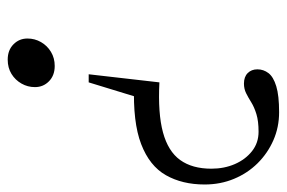

<svg xmlns="http://www.w3.org/2000/svg" viewBox="-140 -580 727 486"><g transform="rotate(90 223.0 -336.5)"><path d="M146.5 -112Q170.5 -112 185.2 -97.5Q200 -83 200 -62Q200 -43.5 191 -27.8Q182 -12 166.5 -2.5Q151 7 130.5 7Q106.5 7 91.8 -7.5Q77 -22 77 -43Q77 -61.5 86 -77.2Q95 -93 110.8 -102.5Q126.5 -112 146.5 -112ZM263.5 -680Q301.5 -680 334.5 -665.5Q367.5 -651 392.8 -625.5Q418 -600 432.2 -565.8Q446.5 -531.5 446.5 -491.5Q446.5 -435 423 -393.5Q399.5 -352 344.2 -330.8Q289 -309.5 193.5 -313L240.5 -369.5L188 -198H167.5L188 -377Q266.5 -373 314.5 -386Q362.5 -399 384.5 -429.5Q406.5 -460 406.5 -508.5Q406.5 -541 394.8 -568Q383 -595 362 -611.5Q341 -628 313 -628Q286 -628 268.2 -622.5Q250.5 -617 238.5 -609.5Q226.5 -602 215.5 -596.5Q204.5 -591 191 -591Q174 -591 164.5 -600.5Q155 -610 155 -625Q155 -640.5 164.5 -653Q174 -665.5 197.8 -672.8Q221.5 -680 263.5 -680Z"/></g></svg>

Font: Newsreader 18pt
Style: Italic
Weight: 400
Italic angle: -17°
Version: Version 1.003